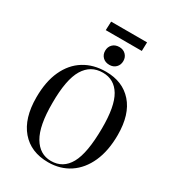

<svg xmlns="http://www.w3.org/2000/svg" viewBox="-249 -1206 1226 1356"><g transform="rotate(30 363.5 -527.5)"><path d="M60 -342Q60 -471 101.5 -561Q143 -651 218.5 -698Q294 -745 396 -745Q533 -745 612 -655.5Q691 -566 691 -399Q691 -270 649.5 -177.5Q608 -85 533.5 -35.5Q459 14 360 14Q219 14 139.5 -79Q60 -172 60 -342ZM178 -365Q177 -179 229 -91.5Q281 -4 373 -4Q471 -4 520.5 -93Q570 -182 571 -384Q572 -564 523 -646Q474 -728 381 -728Q282 -728 230 -642Q178 -556 178 -365ZM316 -870Q316 -902 336.5 -922.5Q357 -943 391 -943Q423 -943 443.5 -922.5Q464 -902 464 -871Q464 -839 443.5 -818.5Q423 -798 391 -798Q357 -798 336.5 -818.5Q316 -839 316 -870ZM250 -1069H543L541 -998H247Z"/></g></svg>

Font: Literata 72pt Medium
Style: Italic
Weight: 500
Italic angle: -2°
Designer: Latin by Veronika Burian and Jose Scaglione. Greek by Irene Vlachou. Cyrillic by Vera Evstafieva
Foundry: TypeTogether
Version: Version 3.002